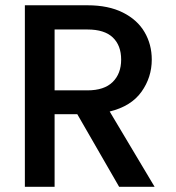

<svg xmlns="http://www.w3.org/2000/svg" viewBox="-20 -715 672 735"><path d="M75.2 0V-694.8H314.9Q395 -694.8 450.4 -667Q505.9 -639.2 533.4 -592Q561 -544.9 561 -486.8Q561 -418.9 521.5 -363.5Q481.9 -308.1 399.9 -288.1L571.8 0H436L275.9 -277.8H189V0ZM189 -369.1H314.9Q378.9 -369.1 411.4 -401.1Q443.8 -433.1 443.8 -486.8Q443.8 -541 411.9 -571.5Q379.9 -602.1 314.9 -602.1H189Z"/></svg>

Font: Poppins Medium
Style: Regular
Weight: 500
Designer: Ninad Kale (Devanagari), Jonny Pinhorn (Latin)
Foundry: Indian Type Foundry
Version: 4.004